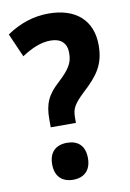

<svg xmlns="http://www.w3.org/2000/svg" viewBox="-84 -776 570 840"><g transform="rotate(-10 201.0 -356.5)"><path d="M115 -269V-232H227V-255C227 -294 236 -313 286 -360C351 -420 384 -465 384 -550C384 -658 315 -724 191 -724C124 -724 63 -703 5 -664L51 -559C97 -589 138 -606 180 -606C226 -606 251 -582 251 -539C251 -495 236 -470 185 -422C132 -375 115 -335 115 -269ZM93 -71C93 -16 125 11 173 11C220 11 252 -16 252 -71C252 -127 221 -153 173 -153C124 -153 93 -126 93 -71Z"/></g></svg>

Font: Noto Sans Lao UI Cond
Style: Bold
Weight: 700
Width: 3
Designer: Monotype Design Team
Foundry: Monotype Imaging Inc.
Version: Version 2.000